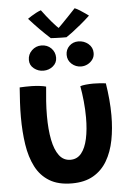

<svg xmlns="http://www.w3.org/2000/svg" viewBox="-62 -966 713 1039"><g transform="rotate(-5 294.5 -446.0)"><path d="M383 -915.5Q395 -911 411 -900.8Q427 -890.5 440.2 -881.2Q453.5 -872 457 -869Q431 -844.5 404.5 -822.8Q378 -801 357 -785.2Q336 -769.5 325.5 -763Q313.5 -763 297.2 -763.2Q281 -763.5 265.5 -764.2Q250 -765 240.5 -765.5Q213 -790.5 185.2 -818.5Q157.5 -846.5 127 -880.5Q135 -886 147.5 -894Q160 -902 174 -909.2Q188 -916.5 200 -920.5Q212 -904 225.5 -887Q239 -870 252.2 -854.5Q265.5 -839 275.8 -828.2Q286 -817.5 291 -813.5H284.5Q292.5 -821 309 -838Q325.5 -855 345.5 -875.8Q365.5 -896.5 383 -915.5ZM377 -492.5Q388 -496.5 408.2 -498.5Q428.5 -500.5 448 -500.5Q464 -500.5 483.8 -499.2Q503.5 -498 516 -496Q523 -452.5 527 -408.2Q531 -364 531 -321Q531 -249.5 518.8 -186.5Q506.5 -123.5 478.2 -75.2Q450 -27 403 0.2Q356 27.5 287 27.5Q212.5 27.5 164.5 -1.8Q116.5 -31 89.8 -83.2Q63 -135.5 52.5 -204.8Q42 -274 42 -354Q42 -393.5 44.2 -434Q46.5 -474.5 49.5 -514.5Q61 -515.5 79.8 -515.8Q98.5 -516 114 -516Q136 -515.5 157.8 -513Q179.5 -510.5 192.5 -506.5Q188.5 -469 185.8 -428.2Q183 -387.5 183 -347.5Q183 -274 194 -218.2Q205 -162.5 228.5 -131.5Q252 -100.5 290 -100.5Q326 -100.5 348.8 -128.5Q371.5 -156.5 382.2 -206.2Q393 -256 393 -321Q393 -365 388.5 -409.8Q384 -454.5 377 -492.5ZM186 -593.5Q157.5 -593.5 134.8 -611.2Q112 -629 112 -657.5Q112 -688.5 134 -709.5Q156 -730.5 185.5 -730.5Q218 -730.5 239 -709.5Q260 -688.5 260 -658Q260 -630 238 -611.8Q216 -593.5 186 -593.5ZM391.5 -598.5Q362 -598.5 340 -618.2Q318 -638 318 -667.5Q318 -696.5 338 -715.8Q358 -735 386.5 -735Q418 -735 441.2 -715.5Q464.5 -696 464.5 -665.5Q464.5 -645.5 453.8 -630.5Q443 -615.5 426.5 -607Q410 -598.5 391.5 -598.5Z"/></g></svg>

Font: Grandstander Thin SemiBold
Style: Regular
Weight: 600
Version: Version 1.200